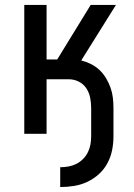

<svg xmlns="http://www.w3.org/2000/svg" viewBox="-20 -540 540 775"><path d="M223 215V135Q240 135 256.5 132Q273 129 288 121.5Q303 114 315 102Q327 90 334.5 75Q342 60 345 43.5Q348 27 348 10V-104Q348 -124 344 -145Q340 -166 328.5 -183.5Q317 -201 298 -210.5Q279 -220 258 -220H168V0H78V-520H168V-300H211L346 -520H448L308 -296Q328 -291 347 -281.5Q366 -272 381.5 -257.5Q397 -243 408 -224.5Q419 -206 426 -186.5Q433 -167 435.5 -146Q438 -125 438 -104V10Q438 38 432.5 66Q427 94 413.5 119Q400 144 379 163Q358 182 332.5 194Q307 206 279 210.5Q251 215 223 215Z"/></svg>

Font: Iosevka SS18 Medium
Style: Regular
Weight: 500
Monospace: yes
Designer: Belleve Invis
Foundry: Belleve Invis
Version: Version 25.1.1; ttfautohint (v1.8.4)